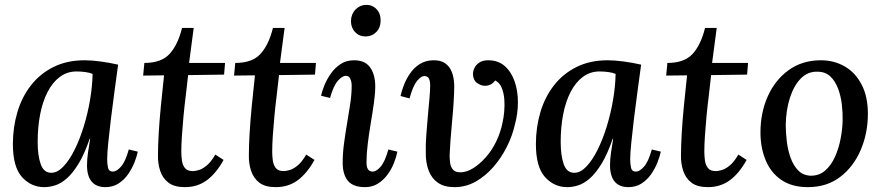

<svg xmlns="http://www.w3.org/2000/svg" viewBox="-20 -759 3633 790"><path d="M328 -511Q358 -511 394.5 -506Q431 -501 466 -493Q459 -440 451 -382.5Q443 -325 436.5 -270.5Q430 -216 425.5 -172Q421 -128 421 -103Q421 -84 424.5 -68.5Q428 -53 444 -53Q460 -53 478 -73.5Q496 -94 510 -144L547 -135Q543 -116 533.5 -91.5Q524 -67 508 -43.5Q492 -20 468.5 -4.5Q445 11 414 11Q376 11 357 -12Q338 -35 338 -79Q338 -103 342 -131Q346 -159 351 -188H349Q327 -124 303 -85Q279 -46 255 -25Q231 -4 207.5 3.5Q184 11 162 11Q108 11 70.5 -30.5Q33 -72 33 -166Q33 -235 51.5 -297.5Q70 -360 107.5 -408Q145 -456 200.5 -483.5Q256 -511 328 -511ZM295 -465Q256 -465 226 -442.5Q196 -420 175.5 -380Q155 -340 145 -287.5Q135 -235 135 -175Q135 -119 147.5 -83.5Q160 -48 191 -48Q216 -48 240.5 -73.5Q265 -99 286.5 -142Q308 -185 324.5 -238.5Q341 -292 350.5 -348Q360 -404 361 -455Q349 -460 331.5 -462.5Q314 -465 295 -465Z M777 -644 758 -500H906L902 -452L754 -450Q750 -410 744.5 -366.5Q739 -323 735 -280.5Q731 -238 728.5 -200.5Q726 -163 726 -135Q726 -118 728.5 -99Q731 -80 741 -67.5Q751 -55 773 -55Q782 -55 797 -59Q812 -63 830 -77.5Q848 -92 866 -123L900 -101Q869 -45 830.5 -17Q792 11 741 11Q697 11 673 -7.5Q649 -26 639 -56.5Q629 -87 630 -122Q630 -158 633 -210Q636 -262 642 -323.5Q648 -385 655 -449L569 -448L574 -500Q644 -500 678 -537.5Q712 -575 729 -644Z M1151 -644 1132 -500H1280L1276 -452L1128 -450Q1124 -410 1118.5 -366.5Q1113 -323 1109 -280.5Q1105 -238 1102.5 -200.5Q1100 -163 1100 -135Q1100 -118 1102.5 -99Q1105 -80 1115 -67.5Q1125 -55 1147 -55Q1156 -55 1171 -59Q1186 -63 1204 -77.5Q1222 -92 1240 -123L1274 -101Q1243 -45 1204.5 -17Q1166 11 1115 11Q1071 11 1047 -7.5Q1023 -26 1013 -56.5Q1003 -87 1004 -122Q1004 -158 1007 -210Q1010 -262 1016 -323.5Q1022 -385 1029 -449L943 -448L948 -500Q1018 -500 1052 -537.5Q1086 -575 1103 -644Z M1437 -511Q1482 -511 1503 -481.5Q1524 -452 1524 -403Q1524 -375 1518.5 -335.5Q1513 -296 1505.5 -252Q1498 -208 1493 -166Q1488 -124 1488 -90Q1488 -71 1494.5 -62Q1501 -53 1513 -53Q1529 -53 1546.5 -73.5Q1564 -94 1578 -144L1615 -135Q1611 -114 1601 -88.5Q1591 -63 1574.5 -40.5Q1558 -18 1535 -3.5Q1512 11 1482 11Q1433 11 1411.5 -15Q1390 -41 1390 -89Q1390 -128 1395.5 -169Q1401 -210 1408 -251Q1415 -292 1421 -331.5Q1427 -371 1427 -408Q1427 -422 1421.5 -434.5Q1416 -447 1403 -447Q1388 -447 1370 -426.5Q1352 -406 1338 -356L1301 -365Q1305 -384 1315 -408.5Q1325 -433 1341.5 -456.5Q1358 -480 1381.5 -495.5Q1405 -511 1437 -511ZM1487 -739Q1513 -739 1530 -720.5Q1547 -702 1546 -673Q1546 -645 1528 -627Q1510 -609 1484 -609Q1458 -609 1441 -627Q1424 -645 1424 -673Q1425 -702 1443.5 -720.5Q1462 -739 1487 -739Z M1989 -511Q2030 -511 2057 -487Q2084 -463 2097.5 -424Q2111 -385 2111 -338Q2111 -291 2098 -244Q2088 -200 2065.5 -155Q2043 -110 2010.5 -72.5Q1978 -35 1937.5 -12Q1897 11 1850 11Q1808 11 1782 -7Q1756 -25 1744 -56.5Q1732 -88 1732 -126Q1731 -163 1734 -203Q1737 -243 1740.5 -282Q1744 -321 1747 -354Q1750 -387 1750 -407Q1750 -425 1745 -435.5Q1740 -446 1726 -446Q1712 -446 1695.5 -425.5Q1679 -405 1665 -354L1628 -364Q1632 -383 1641.5 -408Q1651 -433 1667 -456.5Q1683 -480 1706.5 -495Q1730 -510 1761 -511Q1792 -512 1811 -499Q1830 -486 1839 -463Q1848 -440 1849 -409Q1849 -378 1846.5 -338.5Q1844 -299 1840 -258Q1836 -217 1833.5 -181Q1831 -145 1830 -120Q1830 -106 1832 -89.5Q1834 -73 1843.5 -61.5Q1853 -50 1874 -50Q1900 -50 1927 -67Q1954 -84 1979 -112Q2004 -140 2022 -177.5Q2040 -215 2048 -256Q2052 -273 2054.5 -298.5Q2057 -324 2055 -350.5Q2053 -377 2044 -398.5Q2035 -420 2017 -428Q2010 -417 1999 -411.5Q1988 -406 1975 -406Q1959 -406 1943 -417.5Q1927 -429 1926 -454Q1926 -466 1932 -479Q1938 -492 1952 -501.5Q1966 -511 1989 -511Z M2480 -511Q2510 -511 2546.5 -506Q2583 -501 2618 -493Q2611 -440 2603 -382.5Q2595 -325 2588.5 -270.5Q2582 -216 2577.5 -172Q2573 -128 2573 -103Q2573 -84 2576.5 -68.5Q2580 -53 2596 -53Q2612 -53 2630 -73.5Q2648 -94 2662 -144L2699 -135Q2695 -116 2685.5 -91.5Q2676 -67 2660 -43.5Q2644 -20 2620.5 -4.5Q2597 11 2566 11Q2528 11 2509 -12Q2490 -35 2490 -79Q2490 -103 2494 -131Q2498 -159 2503 -188H2501Q2479 -124 2455 -85Q2431 -46 2407 -25Q2383 -4 2359.5 3.5Q2336 11 2314 11Q2260 11 2222.5 -30.5Q2185 -72 2185 -166Q2185 -235 2203.5 -297.5Q2222 -360 2259.5 -408Q2297 -456 2352.5 -483.5Q2408 -511 2480 -511ZM2447 -465Q2408 -465 2378 -442.5Q2348 -420 2327.5 -380Q2307 -340 2297 -287.5Q2287 -235 2287 -175Q2287 -119 2299.5 -83.5Q2312 -48 2343 -48Q2368 -48 2392.5 -73.5Q2417 -99 2438.5 -142Q2460 -185 2476.5 -238.5Q2493 -292 2502.5 -348Q2512 -404 2513 -455Q2501 -460 2483.5 -462.5Q2466 -465 2447 -465Z M2929 -644 2910 -500H3058L3054 -452L2906 -450Q2902 -410 2896.5 -366.5Q2891 -323 2887 -280.5Q2883 -238 2880.5 -200.5Q2878 -163 2878 -135Q2878 -118 2880.5 -99Q2883 -80 2893 -67.5Q2903 -55 2925 -55Q2934 -55 2949 -59Q2964 -63 2982 -77.5Q3000 -92 3018 -123L3052 -101Q3021 -45 2982.5 -17Q2944 11 2893 11Q2849 11 2825 -7.5Q2801 -26 2791 -56.5Q2781 -87 2782 -122Q2782 -158 2785 -210Q2788 -262 2794 -323.5Q2800 -385 2807 -449L2721 -448L2726 -500Q2796 -500 2830 -537.5Q2864 -575 2881 -644Z M3358 -511Q3412 -511 3456 -485.5Q3500 -460 3525.5 -410.5Q3551 -361 3551 -291Q3551 -211 3521.5 -142Q3492 -73 3437 -31Q3382 11 3304 11Q3238 11 3194.5 -19Q3151 -49 3130 -100.5Q3109 -152 3109 -214Q3109 -295 3139 -362.5Q3169 -430 3225 -470.5Q3281 -511 3358 -511ZM3343 -464Q3303 -465 3274.5 -435.5Q3246 -406 3230 -356Q3214 -306 3213 -245Q3213 -213 3217.5 -176.5Q3222 -140 3233.5 -108.5Q3245 -77 3265 -57Q3285 -37 3316 -36Q3351 -36 3375.5 -57.5Q3400 -79 3415.5 -113.5Q3431 -148 3438.5 -187Q3446 -226 3447 -260Q3448 -293 3444 -328Q3440 -363 3428.5 -394Q3417 -425 3396.5 -444.5Q3376 -464 3343 -464Z"/></svg>

Font: Lora Medium
Style: Italic
Weight: 500
Italic angle: -3°
Designer: Olga Karpushina, Alexei Vanyashin (Cyrillic)
Foundry: Cyreal
Version: Version 3.004